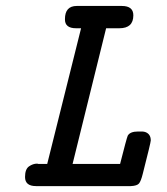

<svg xmlns="http://www.w3.org/2000/svg" viewBox="-20 -631 565 651"><path d="M64.9 -30.8Q64.9 -57.6 78.4 -66.9Q91.8 -76.2 106 -76.2L109.9 -75.2H140.1L254.9 -535.2H237.8Q199.7 -535.2 200.2 -565.9Q200.2 -610.8 240.2 -610.8H393.1Q432.1 -610.8 432.1 -579.1Q432.1 -535.2 384.8 -535.2H339.8L226.1 -75.2H387.2Q409.2 -162.1 413.1 -170.9Q420.9 -185.1 448.2 -185.1Q465.3 -186 473.1 -183.1Q491.2 -176.3 491.2 -154.8Q491.2 -147.9 463.9 -41Q458 -17.1 451.4 -9Q444.8 -1 423.8 0H102.1Q64.9 0 64.9 -30.8Z"/></svg>

Font: CMU Typewriter Text
Style: BoldItalic
Weight: 700
Italic angle: -14.04°
Version: Version 0.7.0